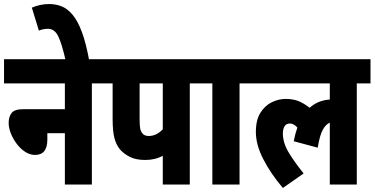

<svg xmlns="http://www.w3.org/2000/svg" viewBox="-20 -916 1859 953"><path d="M0 -622H504V-502H436V0H302V-255H215V-223Q215 -147 154 -147Q129 -147 105.5 -162Q82 -177 63.5 -201.5Q45 -226 34 -253.5Q23 -281 23 -306Q23 -336 37.5 -355Q52 -374 95 -374H302V-502H0Z M306 -615Q287 -699 269 -736Q251 -773 218 -773Q194 -773 173 -764L138 -878Q180 -896 224 -896Q257 -896 286 -884.5Q315 -873 340.5 -842.5Q366 -812 386.5 -757Q407 -702 423 -615Z M922 -502V0H788V-143Q751 -122 701 -122Q654 -122 624 -137.5Q594 -153 575 -175Q557 -197 548 -230.5Q539 -264 539 -328V-502H492V-622H990V-502ZM788 -502H673V-326Q673 -295 675.5 -280Q678 -265 686 -255Q696 -241 718 -241Q756 -241 788 -274Z M1169 -502V0H1034V-502H978V-622H1237V-502Z M1225 -502V-622H1819V-502H1751V0H1617V-307Q1598 -300 1582.5 -272.5Q1567 -245 1557 -183L1438 -215Q1445 -252 1456 -283Q1438 -303 1419 -303Q1400 -303 1392 -288.5Q1384 -274 1384 -254Q1384 -207 1413 -159Q1442 -111 1487 -55L1384 17Q1323 -55 1286.5 -126.5Q1250 -198 1250 -261Q1250 -321 1273 -357Q1296 -393 1330 -409Q1364 -425 1397 -425Q1435 -425 1462 -414Q1489 -403 1517 -381Q1558 -418 1617 -422V-502Z"/></svg>

Font: Noto Sans ExtraCondensed ExtraBold
Style: Italic
Weight: 800
Width: 2
Italic angle: -12°
Designer: Monotype Design Team
Foundry: Monotype Imaging Inc.
Version: Version 2.013; ttfautohint (v1.8.4.7-5d5b)